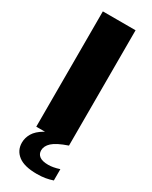

<svg xmlns="http://www.w3.org/2000/svg" viewBox="-245 -791 842 1067"><g transform="rotate(30 176.0 -257.0)"><path d="M71 0V-740H281V0ZM204 226Q123.5 226 84.8 196Q46 166 46 116.5Q46 85 63 56.2Q80 27.5 120.2 3.8Q160.5 -20 231 -37L281 0Q212.5 23.5 186.2 47.8Q160 72 160 100Q160 123.5 178 137Q196 150.5 235 150.5Q248.5 150.5 265.8 147.5Q283 144.5 305 137.5V210Q283 217.5 258.8 221.8Q234.5 226 204 226Z"/></g></svg>

Font: Encode Sans Exp XBd
Style: Regular
Weight: 800
Width: 7
Designer: Multiple Designers
Foundry: Impallari Type
Version: Version 3.002; ttfautohint (v1.8.3) -l 8 -r 50 -G 200 -x 14 